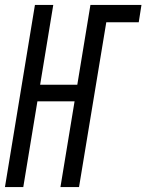

<svg xmlns="http://www.w3.org/2000/svg" viewBox="-25 -755 591 775"><path d="M-5 0 116 -735H190L137 -413H287L340 -735H546L535 -665H404L294 0H219L276 -346H126L69 0Z"/></svg>

Font: Iosevka Fixed
Style: Italic
Weight: 400
Italic angle: -9°
Monospace: yes
Designer: Belleve Invis
Foundry: Belleve Invis
Version: Version 33.2.4